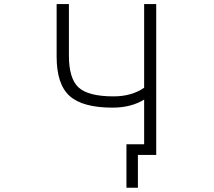

<svg xmlns="http://www.w3.org/2000/svg" viewBox="-20 -751 1040 932"><path d="M314.5 -481.4Q314.5 -369.1 361.8 -326.2Q409.2 -283.2 531.2 -283.2Q619.1 -283.2 679.7 -325.2V-731.4H738.3V1H705.1H684.6H649.4V160.2H593.8V-50.8H679.7V-267.6Q616.2 -228.5 526.4 -228.5Q380.9 -228.5 317.9 -285.2Q254.9 -341.8 254.9 -476.6V-731.4H314.5Z"/></svg>

Font: GenEi Gothic M Light
Style: Regular
Weight: 300
Designer: o_tamon (Modified); [Source Han Sans]
Ryoko NISHIZUKA  (kana & ideographs); Paul D. Hunt (Latin, Greek & Cyrillic); Wenl
Version: Version 1.1a;Original Version 1.004